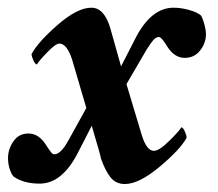

<svg xmlns="http://www.w3.org/2000/svg" viewBox="-32 -458 551 486"><path d="M199.2 -438.5Q232.9 -438.5 248 -383.8L274.4 -290L313.5 -366.2Q352.5 -438.5 407.2 -438.5Q426.3 -438.5 447.3 -432.6Q468.3 -426.8 477.5 -418Q481.4 -410.6 485.4 -396.2Q489.3 -381.8 489.3 -371.1Q489.3 -349.1 474.6 -330.3Q460 -311.5 435.5 -311.5Q409.7 -311.5 391.6 -339.8Q377 -364.3 370.1 -364.3Q362.8 -364.3 356 -356.4Q349.1 -348.6 338.9 -332L288.1 -245.1L327.1 -115.2Q339.4 -76.2 357.4 -76.2Q371.1 -76.2 396.7 -101.6Q422.4 -127 426.8 -135.7Q431.2 -135.7 435.8 -125.5Q440.4 -115.2 440.4 -109.4Q424.8 -80.1 372.3 -36.1Q319.8 7.8 284.2 7.8Q261.2 7.8 247.8 -9Q234.4 -25.9 223.6 -56.6Q223.6 -61 200.2 -139.6L162.1 -65.4Q123 6.8 68.4 6.8Q28.3 6.8 2.9 -10.7Q-2.4 -15.6 -7.1 -29.1Q-11.7 -42.5 -11.7 -57.6Q-11.7 -80.6 2 -100.3Q15.6 -120.1 40 -120.1Q65.9 -120.1 84 -91.8Q84.5 -90.8 87.6 -86.2Q90.8 -81.5 92.3 -79.3Q93.8 -77.1 96.4 -73.7Q99.1 -70.3 101.3 -68.8Q103.5 -67.4 105.5 -67.4Q121.6 -67.4 140.6 -101.6L186.5 -184.6L150.4 -307.6Q137.2 -347.7 118.2 -347.7Q108.9 -347.7 87.2 -325.2Q65.4 -302.7 61.5 -294.9Q57.1 -294.9 52.5 -305.2Q47.9 -315.4 47.9 -321.3Q64.9 -352.5 114.5 -395.5Q164.1 -438.5 199.2 -438.5Z"/></svg>

Font: Amiri
Style: Bold Slanted
Weight: 700
Italic angle: 9°
Designer: Khaled Hosny
Version: Version 000.107